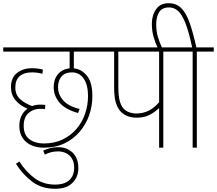

<svg xmlns="http://www.w3.org/2000/svg" viewBox="-20 -916 1346 1191"><path d="M251 -26Q317 -26 368 -50.5Q419 -75 454.5 -116.5Q490 -158 508 -211Q526 -264 526 -321Q526 -389 499.5 -428Q473 -467 426 -467Q383 -467 361.5 -441.5Q340 -416 340 -375Q340 -329 373 -292.5Q406 -256 474 -240L464 -215Q385 -237 349 -279.5Q313 -322 313 -376Q313 -424 339.5 -455.5Q366 -487 412 -492V-596H0V-622H618V-596H438V-492Q485 -488 519 -446.5Q553 -405 553 -320Q553 -258 533 -201Q513 -144 474 -98.5Q435 -53 379.5 -26.5Q324 0 253 0Q182 0 141 -36.5Q100 -73 100 -135Q100 -206 151 -242Q105 -260 76.5 -294Q48 -328 48 -375Q48 -435 86.5 -464Q125 -493 177 -493Q196 -493 214.5 -490.5Q233 -488 246 -484L243 -458Q214 -467 177 -467Q129 -467 102 -443.5Q75 -420 75 -373Q75 -328 105 -301Q135 -274 179 -258Q202 -267 230 -267Q238 -267 246.5 -266.5Q255 -266 261 -265L259 -239Q247 -241 230 -241Q187 -241 157 -215Q127 -189 127 -135Q127 -79 162.5 -52.5Q198 -26 251 -26Z M248 18Q269 9 291 3Q313 -3 340 -3Q395 -3 430.5 31Q466 65 466 127Q466 182 429.5 218.5Q393 255 322 255Q239 255 181 212Q123 169 79 100L100 86Q144 153 197 191Q250 229 321 229Q381 229 410.5 201Q440 173 440 125Q440 88 425 65.5Q410 43 387.5 33Q365 23 341 23Q297 23 258 43Z M993 -596V0H967V-246Q944 -223 910 -204.5Q876 -186 829 -186Q762 -186 726 -227Q707 -249 697.5 -283Q688 -317 688 -376V-596H604V-622H1098V-596ZM967 -596H714V-386Q714 -323 722 -292.5Q730 -262 745 -244Q760 -227 781.5 -219.5Q803 -212 827 -212Q908 -212 967 -282Z M960 -615Q944 -648 933 -686Q922 -724 922 -768Q922 -821 948 -858.5Q974 -896 1026 -896Q1074 -896 1104.5 -865.5Q1135 -835 1156.5 -774Q1178 -713 1198 -622H1306V-596H1201V0H1175V-596H1084V-622H1172Q1151 -721 1129.5 -774.5Q1108 -828 1083.5 -849Q1059 -870 1029 -870Q986 -870 967.5 -841Q949 -812 949 -766Q949 -721 959.5 -686.5Q970 -652 987 -615Z"/></svg>

Font: Noto Sans SemiCondensed Thin
Style: Italic
Weight: 100
Width: 4
Italic angle: -12°
Designer: Monotype Design Team
Foundry: Monotype Imaging Inc.
Version: Version 2.013; ttfautohint (v1.8.4.7-5d5b)